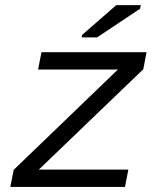

<svg xmlns="http://www.w3.org/2000/svg" viewBox="-20 -733 640 753"><path d="M20.5 0 33.7 -66.9 442.4 -460.4H129.4L142.6 -528.3H554.7L542 -461.4L132.3 -67.9H483.4L470.2 0ZM300.3 -586.4 302.2 -596.2 436 -712.9H532.2L529.3 -698.7L360.8 -586.4Z"/></svg>

Font: Liberation Mono
Style: Italic
Weight: 400
Italic angle: -12°
Monospace: yes
Designer: Steve Matteson
Foundry: Ascender Corporation
Version: Version 2.1.5